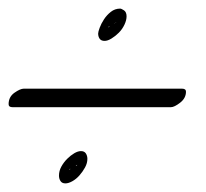

<svg xmlns="http://www.w3.org/2000/svg" viewBox="-20 -575 479 446"><path d="M9 -326Q0 -326 0 -333Q0 -350 13.5 -359.5Q27 -369 35 -369H403Q412 -369 412 -362Q412 -347 398.5 -336.5Q385 -326 377 -326ZM168 -224Q176 -224 179.5 -218.5Q183 -213 183 -206Q183 -196 177.5 -186Q172 -176 164.5 -167.5Q157 -159 148 -154Q139 -149 132 -149Q124 -149 120.5 -154.5Q117 -160 117 -167Q117 -178 122.5 -188Q128 -198 136 -206Q144 -214 152.5 -219Q161 -224 168 -224ZM141 -181Q142 -182 143 -182H141ZM143 -183 141 -182H143ZM159 -192 157 -191H159ZM158 -192H159ZM144 -183H143ZM156 -190H157ZM157 -191 156 -190H157Q158 -191 159 -191ZM259 -555Q262 -555 268 -551Q274 -547 274 -537Q274 -528 269 -517.5Q264 -507 256 -499Q248 -491 239 -485.5Q230 -480 223 -480Q215 -480 211.5 -485Q208 -490 208 -497Q208 -501 211.5 -510.5Q215 -520 221.5 -530Q228 -540 237.5 -547.5Q247 -555 259 -555ZM231 -512 234 -513Q232 -512 232 -512ZM231 -512Q232 -511 232 -511V-512ZM234 -514H233Q232 -512 232 -512L234 -513ZM250 -523H249Q249 -522 248 -521L249 -522ZM249 -523H250ZM235 -514H234ZM247 -521V-520ZM248 -521H247L249 -522ZM247 -521 246 -520H247Z"/></svg>

Font: Discipuli Britannica
Style: Regular
Weight: 400
Designer: Peter Wiegel
Foundry: Peter Wiegel
Version: Version 0.001 2009